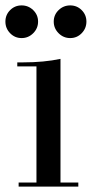

<svg xmlns="http://www.w3.org/2000/svg" viewBox="-27 -691 343 711"><path d="M197 -15H263V0H42V-15H108V-445H37V-460H58Q136 -460 197 -473ZM190 -568Q172 -586 172 -611Q172 -636 190 -653.5Q208 -671 233 -671Q258 -671 275.5 -653.5Q293 -636 293 -611Q293 -586 275.5 -568Q258 -550 233 -550Q208 -550 190 -568ZM10.5 -568Q-7 -586 -7 -611Q-7 -636 10.5 -653.5Q28 -671 53 -671Q78 -671 96 -653.5Q114 -636 114 -611Q114 -586 96 -568Q78 -550 53 -550Q28 -550 10.5 -568Z"/></svg>

Font: Elsie
Style: Regular
Weight: 400
Designer: Alejandro Inler
Foundry: Alejandro Inler
Version: 1.002